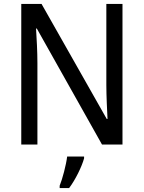

<svg xmlns="http://www.w3.org/2000/svg" viewBox="-20 -734 730 975"><path d="M602 0V-714H520V-302C520 -247 524 -172 526 -130H522L191 -714H88V0H170V-413C170 -475 166 -539 163 -589H167L498 0ZM407 70V61H321C316 103 297 175 283 209V221H331C363 179 396 111 407 70Z"/></svg>

Font: Noto Sans Devanagari UI SemiCondensed
Style: Regular
Weight: 400
Width: 4
Designer: Jelle Bosma - Monotype Design Team
Foundry: Monotype Imaging Inc.
Version: Version 2.004